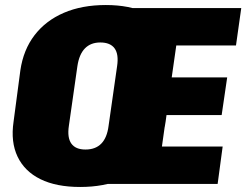

<svg xmlns="http://www.w3.org/2000/svg" viewBox="-20 -732 980 764"><path d="M299 12Q204 12 141 -19Q78 -50 50 -108.5Q22 -167 34 -248L61 -452Q73 -534 117.5 -592Q162 -650 234 -681Q306 -712 401 -712Q496 -712 559.5 -681Q623 -650 651 -592Q679 -534 667 -452L639 -248Q628 -167 583.5 -108.5Q539 -50 466.5 -19Q394 12 299 12ZM320 -137Q360 -137 383 -160.5Q406 -184 412 -231L446 -469Q453 -516 436 -539.5Q419 -563 379 -563Q341 -563 318 -539.5Q295 -516 288 -469L254 -231Q247 -184 264 -160.5Q281 -137 320 -137ZM575 -149H866L846 0H381L479 -700H940L919 -551H632L698 -667L651 -338L613 -424H884L862 -274H592L654 -360L608 -33Z"/></svg>

Font: Pathway Extreme Condensed Black
Style: Italic
Weight: 900
Width: 3
Italic angle: -8°
Version: Version 1.001;gftools[0.9.26]